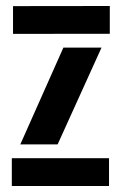

<svg xmlns="http://www.w3.org/2000/svg" viewBox="-20 -620 405 640"><path d="M19.4 0V-92.6H343.4V0ZM23.4 -507.1V-599.6L346 -600V-507.4ZM47.7 -138.7 191.3 -461.3H318.4L172.1 -138.7Z"/></svg>

Font: Big Shoulders Stencil Thin
Style: Regular
Weight: 100
Designer: Patric King
Foundry: XO Type Co
Version: Version 2.001